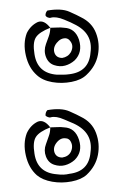

<svg xmlns="http://www.w3.org/2000/svg" viewBox="-20 -379 260 401"><path d="M85 -321Q62 -312 55 -301Q48 -290 52 -266Q58 -226 99 -223Q105 -223 111.5 -223Q118 -223 125 -224Q166 -229 169 -269Q175 -310 134 -329Q131 -331 114 -338Q97 -345 86 -342Q84 -341 80 -342.5Q76 -344 75 -347Q75 -353 79 -357Q108 -362 125 -354.5Q142 -347 149 -343Q172 -332 180.5 -310Q189 -288 184.5 -264.5Q180 -241 161 -223Q150 -212 129.5 -208Q109 -204 89 -207.5Q69 -211 57 -222Q40 -237 34 -263Q28 -289 36 -310Q44 -326 59 -333Q72 -338 85 -321ZM85 -321Q93 -321 100 -321.5Q107 -322 114 -321Q137 -320 145 -296Q153 -270 136 -253Q127 -245 116 -242Q105 -239 93 -243Q81 -247 76 -260Q71 -273 76 -287Q79 -295 82 -303.5Q85 -312 85 -321ZM110 -258Q122 -260 128 -270Q135 -284 126 -294Q123 -298 118 -299Q107 -300 98.5 -289.5Q90 -279 94 -268Q98 -258 110 -258ZM85 -113Q62 -104 55 -93Q48 -82 52 -58Q58 -18 99 -15Q113 -13 125 -16Q166 -21 169 -61Q175 -102 134 -121Q131 -122 114 -129.5Q97 -137 86 -134Q84 -133 80 -134.5Q76 -136 75 -138Q75 -145 79 -149Q108 -154 125 -146.5Q142 -139 149 -135Q172 -124 180.5 -101.5Q189 -79 184.5 -55.5Q180 -32 161 -14Q150 -4 129.5 0Q109 4 89 0.5Q69 -3 57 -13Q40 -28 34 -54Q28 -80 36 -101Q44 -118 59 -125Q72 -130 85 -113ZM85 -113Q93 -113 100 -113.5Q107 -114 114 -113Q137 -112 145 -87Q153 -62 136 -45Q127 -37 116 -34Q105 -31 93 -35Q81 -39 76 -52Q71 -65 76 -78Q79 -87 82 -95Q85 -103 85 -113ZM110 -50Q123 -52 128 -62Q134 -75 126 -86Q122 -90 118 -90Q107 -92 98.5 -81.5Q90 -71 94 -60Q98 -50 110 -50Z"/></svg>

Font: Shizuru
Style: Regular
Weight: 400
Version: Version 1.000